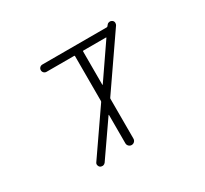

<svg xmlns="http://www.w3.org/2000/svg" viewBox="-154 -1000 1308 1226"><g transform="rotate(-30 500.0 -387.5)"><path d="M535.2 -449.2Q535.2 -448.2 536.1 -448.2Q537.1 -448.2 538.1 -449.2L707 -695.3Q710 -699.2 706.1 -699.2H540Q535.2 -699.2 535.2 -695.3ZM743.2 -752.9Q747.1 -752.9 750 -756.8L755.9 -763.7Q762.7 -773.4 773.4 -774.4Q775.4 -775.4 778.3 -775.4Q786.1 -775.4 793.9 -770.5Q802.7 -764.6 804.7 -753.9Q804.7 -751 804.7 -749Q804.7 -741.2 800.8 -734.4L538.1 -353.5Q535.2 -349.6 535.2 -345.7V-52.7Q535.2 -40 526.4 -31.2Q517.6 -22.5 505.4 -22.5Q493.2 -22.5 484.4 -31.2Q475.6 -40 475.6 -52.7V-261.7Q475.6 -262.7 474.6 -262.7Q473.6 -262.7 472.7 -261.7L298.8 -10.7Q292 -2 281.2 0Q278.3 0 276.4 0Q268.6 0 260.7 -3.9Q252 -10.7 250 -21.5Q248 -32.2 254.9 -41L472.7 -356.4Q475.6 -360.4 475.6 -365.2V-695.3Q475.6 -699.2 471.7 -699.2H268.6Q256.8 -699.2 249 -707Q241.2 -714.8 241.2 -726.1Q241.2 -737.3 249 -745.1Q256.8 -752.9 268.6 -752.9Z"/></g></svg>

Font: Gen Jyuu Gothic L Monospace Light
Style: Regular
Weight: 300
Designer: [Source Han Sans]
Ryoko NISHIZUKA  (kana & ideographs); Paul D. Hunt (Latin, Greek & Cyrillic); Wenlong ZHANG  (bopomofo
Version: Version 1.002.20150607